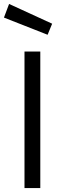

<svg xmlns="http://www.w3.org/2000/svg" viewBox="-40 -952 308 972"><path d="M84 0V-691H164V0ZM201 -776 -20 -863 6 -932 224 -832Z"/></svg>

Font: Cairo Play
Style: Regular
Weight: 400
Designer: Mohamed Gaber, Accademia di Belle Arti di Urbino
Foundry: Kief Type Foundry, Accademia di Belle Arti di Urbino
Version: Version 3.119